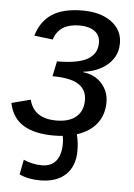

<svg xmlns="http://www.w3.org/2000/svg" viewBox="-59 -579 578 828"><g transform="rotate(5 229.5 -165.0)"><path d="M187 9.8Q104.5 9.8 55.7 -20Q6.8 -49.8 -6.3 -114.3L75.7 -135.7Q95.2 -55.7 193.4 -55.7Q248.5 -55.7 278.6 -81.3Q308.6 -106.9 308.6 -153.8Q308.6 -199.2 272.9 -221.9Q237.3 -244.6 160.2 -244.6L173.8 -310.1Q265.1 -310.1 306.2 -334Q347.2 -357.9 347.2 -404.8Q347.2 -438.5 322.8 -455.6Q298.3 -472.7 258.3 -472.7Q168.9 -472.7 147.5 -402.3L66.9 -412.1Q85.4 -475.1 133.3 -506.6Q181.2 -538.1 265.6 -538.1Q343.3 -538.1 390.4 -503.4Q437.5 -468.8 437.5 -411.6Q437.5 -373.5 418.5 -344.7Q399.4 -315.9 365.7 -297.9Q332 -279.8 290.5 -275.4V-273.4Q341.3 -267.6 371.6 -233.6Q401.9 -199.7 401.9 -152.8Q401.9 -98.6 372.3 -60.5Q342.8 -22.5 286.6 -4.4Q295.4 29.8 295.4 65.9Q295.4 133.3 256.1 170.4Q216.8 207.5 145.5 207.5Q93.8 207.5 55.7 189.5L68.4 125Q106.9 142.1 147.9 142.1Q188.5 142.1 209.2 115.7Q230 89.4 230 40.5Q230 23.9 226.6 7.8Q210 9.8 187 9.8Z"/></g></svg>

Font: Liberation Sans
Style: Italic
Weight: 400
Italic angle: -12°
Designer: Steve Matteson
Foundry: Ascender Corporation
Version: Version 2.1.5